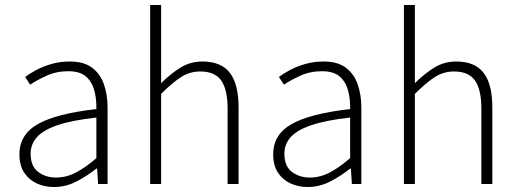

<svg xmlns="http://www.w3.org/2000/svg" viewBox="-20 -739 2078 771"><path d="M197 12Q159 12 127.5 -2.5Q96 -17 77 -46Q58 -75 58 -119Q58 -199 132.5 -241Q207 -283 367 -301Q368 -338 359.5 -373Q351 -408 326.5 -430.5Q302 -453 254 -453Q206 -453 166 -434.5Q126 -416 101 -399L81 -430Q98 -443 125 -457.5Q152 -472 186.5 -482Q221 -492 260 -492Q317 -492 350 -467Q383 -442 397.5 -400Q412 -358 412 -307V0H374L370 -62H367Q331 -33 287.5 -10.5Q244 12 197 12ZM205 -26Q246 -26 284.5 -46Q323 -66 367 -104V-267Q269 -256 211.5 -236.5Q154 -217 128.5 -188.5Q103 -160 103 -122Q103 -71 133.5 -48.5Q164 -26 205 -26Z M583 0V-719H627V-511V-405Q664 -442 704 -467Q744 -492 793 -492Q868 -492 903 -446.5Q938 -401 938 -308V0H894V-302Q894 -379 868.5 -415.5Q843 -452 784 -452Q742 -452 707 -429.5Q672 -407 627 -362V0Z M1216 12Q1178 12 1146.5 -2.5Q1115 -17 1096 -46Q1077 -75 1077 -119Q1077 -199 1151.5 -241Q1226 -283 1386 -301Q1387 -338 1378.5 -373Q1370 -408 1345.5 -430.5Q1321 -453 1273 -453Q1225 -453 1185 -434.5Q1145 -416 1120 -399L1100 -430Q1117 -443 1144 -457.5Q1171 -472 1205.5 -482Q1240 -492 1279 -492Q1336 -492 1369 -467Q1402 -442 1416.5 -400Q1431 -358 1431 -307V0H1393L1389 -62H1386Q1350 -33 1306.5 -10.5Q1263 12 1216 12ZM1224 -26Q1265 -26 1303.5 -46Q1342 -66 1386 -104V-267Q1288 -256 1230.5 -236.5Q1173 -217 1147.5 -188.5Q1122 -160 1122 -122Q1122 -71 1152.5 -48.5Q1183 -26 1224 -26Z M1602 0V-719H1646V-511V-405Q1683 -442 1723 -467Q1763 -492 1812 -492Q1887 -492 1922 -446.5Q1957 -401 1957 -308V0H1913V-302Q1913 -379 1887.5 -415.5Q1862 -452 1803 -452Q1761 -452 1726 -429.5Q1691 -407 1646 -362V0Z"/></svg>

Font: Mada Light
Style: Regular
Weight: 300
Designer: Khaled Hosny
Version: Version 1.5